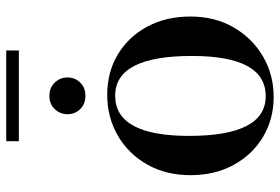

<svg xmlns="http://www.w3.org/2000/svg" viewBox="-161 -726 898 616"><g transform="rotate(-90 288.0 -418.0)"><path d="M285 11Q214 11 157 -23Q100 -57 67 -117.2Q34 -177.5 34 -256Q34 -334.5 68.2 -394.8Q102.5 -455 161 -489Q219.5 -523 292 -523Q364.5 -523 421.2 -489Q478 -455 510.5 -394.8Q543 -334.5 543 -256Q543 -177.5 508 -117.2Q473 -57 414.5 -23Q356 11 285 11ZM287.5 -14.5Q416.5 -14.5 416.5 -251.5Q416.5 -497.5 289 -497.5Q160 -497.5 160 -260.5Q160 -14.5 287.5 -14.5ZM288.5 -593Q262 -593 245.8 -609.8Q229.5 -626.5 229.5 -650.5Q229.5 -674 245.8 -691.2Q262 -708.5 288.5 -708.5Q315 -708.5 331.2 -691.2Q347.5 -674 347.5 -650.5Q347.5 -626.5 331.2 -609.8Q315 -593 288.5 -593ZM143 -806.5V-847H434V-806.5Z"/></g></svg>

Font: Newsreader Display Medium
Style: Regular
Weight: 500
Designer: Hugues Gentile
Foundry: Production Type
Version: Version 1.001